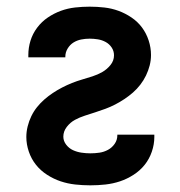

<svg xmlns="http://www.w3.org/2000/svg" viewBox="-20 -548 540 576"><path d="M251 8Q228 8 205.5 5.5Q183 3 162 -4Q141 -11 121.5 -23.5Q102 -36 88 -53.5Q74 -71 66.5 -93Q59 -115 59 -137Q59 -153 63 -169Q67 -185 74 -199.5Q81 -214 91 -226.5Q101 -239 113 -249.5Q125 -260 138.5 -269Q152 -278 166.5 -285.5Q181 -293 196 -299Q211 -305 226.5 -309.5Q242 -314 257.5 -319Q273 -324 287 -332Q301 -340 311.5 -353Q322 -366 322 -382Q322 -395 315 -405.5Q308 -416 297 -422Q286 -428 273.5 -430Q261 -432 249 -432Q236 -432 223.5 -429.5Q211 -427 200.5 -420.5Q190 -414 183 -402.5Q176 -391 176 -378V-376H65V-383Q65 -405 71.5 -426Q78 -447 91.5 -465Q105 -483 123.5 -495.5Q142 -508 162.5 -515.5Q183 -523 205 -525.5Q227 -528 249 -528Q271 -528 293 -525.5Q315 -523 335.5 -515.5Q356 -508 374.5 -495.5Q393 -483 406 -465.5Q419 -448 426 -426.5Q433 -405 433 -383Q433 -367 429 -351.5Q425 -336 418 -321.5Q411 -307 401 -294Q391 -281 379 -270.5Q367 -260 353.5 -251Q340 -242 325.5 -234.5Q311 -227 296 -221.5Q281 -216 265.5 -211Q250 -206 234.5 -201Q219 -196 205 -188.5Q191 -181 180.5 -167.5Q170 -154 170 -138Q170 -125 178.5 -114Q187 -103 199 -97.5Q211 -92 224.5 -90Q238 -88 251 -88Q265 -88 278.5 -90Q292 -92 304 -98.5Q316 -105 324 -116.5Q332 -128 332 -142V-144H443V-137Q443 -115 435.5 -93Q428 -71 414 -53.5Q400 -36 380.5 -23.5Q361 -11 340 -4Q319 3 296.5 5.5Q274 8 251 8Z"/></svg>

Font: Iosevka
Style: Bold
Weight: 700
Monospace: yes
Designer: Belleve Invis
Foundry: Belleve Invis
Version: Version 32.5.0; ttfautohint (v1.8.4)